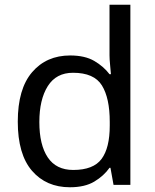

<svg xmlns="http://www.w3.org/2000/svg" viewBox="-20 -780 655 810"><path d="M275 10Q175 10 115 -59.5Q55 -129 55 -267Q55 -405 115.5 -475.5Q176 -546 276 -546Q338 -546 377.5 -523Q417 -500 442 -467H448Q447 -480 444.5 -505.5Q442 -531 442 -546V-760H530V0H459L446 -72H442Q418 -38 378 -14Q338 10 275 10ZM289 -63Q374 -63 408.5 -109.5Q443 -156 443 -250V-266Q443 -366 410 -419.5Q377 -473 288 -473Q217 -473 181.5 -416.5Q146 -360 146 -265Q146 -169 181.5 -116Q217 -63 289 -63Z"/></svg>

Font: Noto Sans Buhid
Style: Regular
Weight: 400
Designer: Monotype Design Team
Foundry: Monotype Imaging Inc.
Version: Version 2.001